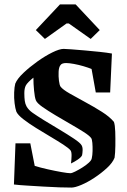

<svg xmlns="http://www.w3.org/2000/svg" viewBox="-20 -838 576 868"><path d="M43 -4 50 -190H117L137 -88Q163 -80 196.5 -72.5Q230 -65 258.5 -60Q287 -55 298 -55Q305 -55 320 -62.5Q335 -70 352 -80.5Q369 -91 381.5 -102.5Q394 -114 395 -123Q398 -136 398.5 -155.5Q399 -175 397.5 -192Q396 -209 392 -214Q384 -225 358 -241.5Q332 -258 298 -277.5Q264 -297 230.5 -317Q197 -337 172 -354.5Q147 -372 142 -385Q137 -398 134 -428.5Q131 -459 131 -487Q104 -465 97 -452Q90 -439 90 -417Q90 -396 92 -382Q94 -368 100 -357Q109 -341 127.5 -328Q146 -315 178 -295Q211 -275 248.5 -252.5Q286 -230 314.5 -211Q343 -192 349 -181Q354 -172 353.5 -158.5Q353 -145 351 -136Q347 -127 331.5 -116.5Q316 -106 301 -99Q303 -115 303.5 -133Q304 -151 299 -158Q291 -168 266.5 -184Q242 -200 209 -219.5Q176 -239 143 -259.5Q110 -280 85.5 -299Q61 -318 54 -333Q49 -347 46 -371Q43 -395 44 -420Q45 -445 49 -460Q58 -482 86 -508.5Q114 -535 149 -560Q184 -585 216.5 -601Q249 -617 268 -617Q276 -617 302.5 -615Q329 -613 363.5 -610Q398 -607 431 -603.5Q464 -600 486 -596L478 -420H413L394 -526Q380 -532 358 -538.5Q336 -545 314 -549Q292 -553 279 -553Q259 -553 253 -543Q246 -534 245 -513.5Q244 -493 246.5 -473Q249 -453 254 -446Q264 -433 295.5 -415Q327 -397 366 -376Q405 -355 440.5 -332.5Q476 -310 495 -287Q500 -273 501 -242.5Q502 -212 501.5 -179Q501 -146 498 -125Q489 -102 463.5 -78.5Q438 -55 407 -34.5Q376 -14 347.5 -2Q319 10 303 10Q283 10 249 9Q215 8 176.5 5.5Q138 3 102.5 1Q67 -1 43 -4ZM183 -662 142 -702 251 -818H322L431 -702L390 -662L291 -732H281Z"/></svg>

Font: Grenze Gotisch SemiBold
Style: Regular
Weight: 600
Designer: Renata Polastri
Foundry: Omnibus-Type
Version: Version 1.001